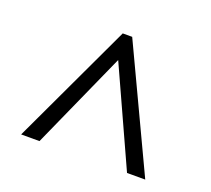

<svg xmlns="http://www.w3.org/2000/svg" viewBox="-85 -822 730 663"><g transform="rotate(20 279.5 -490.0)"><path d="M506.8 -266.1H439.9L277.8 -622.1L118.2 -266.1H50.8L261.2 -713.9H295.9Z"/></g></svg>

Font: Chattogram
Style: Regular
Weight: 400
Designer: Indian Type Foundry
Foundry: Monotype Imaging Inc.
Version: Version 1.01